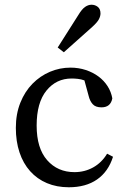

<svg xmlns="http://www.w3.org/2000/svg" viewBox="-20 -777 528 812"><path d="M458 -114Q438 -51 390.5 -18Q343 15 271 15Q220 15 178.5 -2.5Q137 -20 107.5 -53Q78 -86 62.5 -132.5Q47 -179 47 -236Q47 -295 66 -342.5Q85 -390 117.5 -423Q150 -456 191.5 -473.5Q233 -491 278 -491Q312 -491 342.5 -481Q373 -471 396.5 -453.5Q420 -436 435 -412.5Q450 -389 455 -361Q448 -323 409 -323Q384 -323 372 -336.5Q360 -350 355 -371L337 -437Q323 -442 309 -443.5Q295 -445 283 -445Q218 -445 176.5 -394Q135 -343 135 -246Q135 -150 179.5 -99.5Q224 -49 295 -49Q338 -49 374 -69Q410 -89 433 -127ZM311 -713Q326 -738 339.5 -747.5Q353 -757 367 -757Q382 -757 393.5 -748Q405 -739 405 -720Q405 -709 398.5 -696Q392 -683 370 -663L250 -556L224 -576Z"/></svg>

Font: SourceSerifPro
Style: Book
Weight: 400
Designer: Frank Grießhammer
Foundry: Adobe Systems Incorporated
Version: Version 1.014;PS Version 1.0;hotconv 1.0.73;makeotf.lib2.5.5